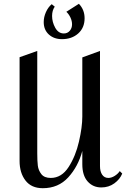

<svg xmlns="http://www.w3.org/2000/svg" viewBox="-20 -981 672 1010"><path d="M506 -107Q506 -79 517.5 -62Q529 -45 550 -45Q566 -45 583 -55.5Q600 -66 610 -81L623 -68Q611 -38 581.5 -16.5Q552 5 513 5Q469 5 441 -26.5Q413 -58 413 -117V-187Q391 -105 339 -48Q287 9 205 9Q145 9 114 -31.5Q83 -72 83 -134V-680L176 -713V-174Q176 -134 179 -109.5Q182 -85 197.5 -65Q213 -45 247 -45Q304 -45 341 -102.5Q378 -160 395.5 -236.5Q413 -313 413 -368V-679L506 -713ZM210 -865Q210 -824 237 -799.5Q264 -775 306 -775Q358 -775 391.5 -805Q425 -835 425 -885Q425 -930 395 -961L329 -919Q342 -907 350.5 -889Q359 -871 359 -853Q359 -833 347 -819Q335 -805 316 -805Q287 -805 270.5 -835Q254 -865 254 -897Q254 -926 268 -946L252 -959Q233 -943 221.5 -917Q210 -891 210 -865Z"/></svg>

Font: Amita
Style: Regular
Weight: 400
Designer: Eduardo Rodriguez Tunni, Modular Infotech, Brian J. Bonislawsky
Foundry: Eduardo Rodriguez Tunni, Modular Infotech, Brian J. Bonislawsky
Version: Version 1.004